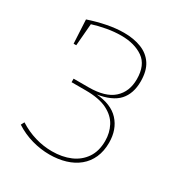

<svg xmlns="http://www.w3.org/2000/svg" viewBox="-165 -819 895 945"><g transform="rotate(30 282.0 -346.5)"><path d="M249 5Q199 5 149 -9Q99 -23 54 -52L64 -71Q108 -43 155.5 -29Q203 -15 252 -15Q310 -15 355.5 -34.5Q401 -54 427.5 -93Q454 -132 454 -190Q454 -236 434 -274Q414 -312 368.5 -335Q323 -358 246 -358H166V-378H251Q346 -378 391.5 -419Q437 -460 437 -531Q437 -611 388.5 -645Q340 -679 264 -679Q225 -679 183 -671.5Q141 -664 100 -651L106 -659L95 -527H80L73 -661Q123 -678 173.5 -688Q224 -698 269 -698Q325 -698 368 -681Q411 -664 435 -627.5Q459 -591 459 -531Q459 -462 422 -421Q385 -380 300 -367V-368Q388 -362 431.5 -314.5Q475 -267 475 -192Q475 -144 458.5 -107Q442 -70 411.5 -45Q381 -20 339.5 -7.5Q298 5 249 5Z"/></g></svg>

Font: Bitter Thin
Style: Regular
Weight: 100
Designer: Sol Matas, and Bitter project Authors
Foundry: Sol Matas
Version: Version 2.002